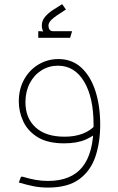

<svg xmlns="http://www.w3.org/2000/svg" viewBox="-20 -648 533 868"><path d="M270 0Q195 0 150 -28Q105 -56 85 -99.5Q65 -143 65 -189Q65 -246 89.5 -289.5Q114 -333 155 -357Q196 -381 244 -381Q306 -381 348 -342Q390 -303 411.5 -236Q433 -169 433 -84H403Q403 -208 360 -279.5Q317 -351 242 -351Q201 -351 167.5 -330Q134 -309 114.5 -271.5Q95 -234 95 -186Q95 -114 141 -72Q187 -30 272 -30Q317 -30 352 -43Q387 -56 410 -81L432 -61Q408 -35 368.5 -17.5Q329 0 270 0ZM197 200Q161 200 129.5 193.5Q98 187 65 177L75 151H83Q116 161 143 165.5Q170 170 197 170Q301 170 352 107.5Q403 45 403 -84H433Q433 -5 411.5 59.5Q390 124 338.5 162Q287 200 197 200ZM183 -492Q169 -512 169 -532Q169 -554 183 -571Q197 -588 218 -602Q239 -616 259 -628H262L278 -605Q230 -575 214.5 -560.5Q199 -546 199 -532Q199 -522 204 -514.5Q209 -507 219 -507ZM153 -477V-507H156Q167 -507 175.5 -505.5Q184 -504 184 -504L198 -507H305V-504L297 -477Z"/></svg>

Font: Fustat ExtraLight
Style: Regular
Weight: 250
Designer: Mohamed Gaber, Khaled Hosny, Laura Garcia Mut
Foundry: Kief Type Foundry, Alif Type Foundry, Hard Type Foundry
Version: Version 1.007